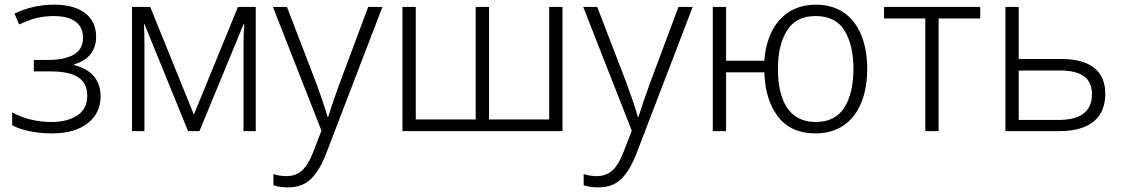

<svg xmlns="http://www.w3.org/2000/svg" viewBox="-20 -562 4816 823"><path d="M212.9 -542C147.9 -542 92.8 -527.8 42 -503.9L62 -457C111.3 -480 152.3 -493.2 210.9 -493.2C291 -493.2 335.9 -460.9 335.9 -400.9C335.9 -367.2 322.8 -342.8 295.9 -327.6C269 -312.5 233.9 -305.2 189.9 -305.2H125V-255.9H196.8C299.8 -255.9 354 -225.6 354 -151.9C354 -113.3 339.4 -85 310.5 -66.9C281.7 -48.3 245.6 -39.1 202.1 -39.1C136.2 -39.1 78.6 -54.7 32.2 -80.1V-24.9C69.3 -4.9 129.9 9.8 202.1 9.8C268.1 9.8 319.3 -4.9 356 -33.7C392.6 -62.5 411.1 -101.1 411.1 -148.9C411.1 -221.2 369.1 -265.6 296.9 -283.2V-286.1C355.5 -301.8 392.1 -342.3 392.1 -404.8C392.1 -492.2 324.7 -542 212.9 -542Z M1000 -532.2 811 -70.8 624 -532.2H545.9V0H599.1V-371.1C599.1 -402.8 598.6 -428.2 597.2 -459H599.1L786.1 0H835L1023.9 -458H1026.9C1024.9 -428.2 1023.9 -399.9 1023.9 -374V0H1076.2V-532.2Z M1357.9 -2 1323.7 86.9C1295.9 159.2 1264.2 192.9 1208 192.9C1186.5 192.9 1168 189.5 1151.9 184.1V231.9C1169.4 238.3 1189.5 241.2 1214.8 241.2C1256.8 241.2 1290 228.5 1314.9 203.1C1339.8 177.7 1360.8 141.6 1378.9 94.2L1619.1 -532.2H1558.1L1434.1 -200.2C1412.6 -140.6 1397 -94.2 1386.7 -61H1383.8C1374.5 -96.7 1358.4 -142.1 1336.9 -202.1L1210 -532.2H1149.9Z M2334 -532.2V-49.8H2076.2V-532.2H2019V-49.8H1762.2V-532.2H1705.1V0H2391.1V-532.2Z M2688 -2 2653.8 86.9C2626 159.2 2594.2 192.9 2538.1 192.9C2516.6 192.9 2498 189.5 2481.9 184.1V231.9C2499.5 238.3 2519.5 241.2 2544.9 241.2C2586.9 241.2 2620.1 228.5 2645 203.1C2669.9 177.7 2690.9 141.6 2709 94.2L2949.2 -532.2H2888.2L2764.2 -200.2C2742.7 -140.6 2727.1 -94.2 2716.8 -61H2713.9C2704.6 -96.7 2688.5 -142.1 2667 -202.1L2540 -532.2H2480Z M3697.3 -267.1C3697.3 -426.8 3624 -542 3477.1 -542C3339.4 -542 3266.1 -439.5 3256.3 -301.8H3092.3V-532.2H3035.2V0H3092.3V-252H3256.3C3258.8 -171.9 3278.8 -108.4 3315.9 -61C3352.5 -13.7 3405.8 9.8 3475.1 9.8C3620.6 9.8 3697.3 -102.1 3697.3 -267.1ZM3314.5 -267.1C3314.5 -334 3327.1 -388.2 3353 -430.2C3378.4 -472.2 3419.4 -493.2 3476.1 -493.2C3533.2 -493.2 3574.7 -472.2 3600.1 -430.7C3625.5 -389.2 3638.2 -334.5 3638.2 -267.1C3638.2 -198.2 3625.5 -143.1 3599.6 -101.6C3573.7 -60.1 3532.7 -39.1 3476.1 -39.1C3360.8 -39.1 3314.5 -133.3 3314.5 -267.1Z M4181.6 -532.2H3769.5V-482.9H3946.3V0H4003.4V-482.9H4181.6Z M4346.7 -309.1V-532.2H4289.6V0H4520.5C4655.3 0 4717.8 -60.1 4717.8 -160.2C4717.8 -254.4 4657.2 -309.1 4529.8 -309.1ZM4660.6 -158.2C4660.6 -84.5 4612.8 -47.9 4516.6 -47.9H4346.7V-259.8H4522.5C4613.8 -259.8 4660.6 -228.5 4660.6 -158.2Z"/></svg>

Font: Noto Reveo Sans
Style: Regular
Weight: 300
Designer: Monotype Design Team
Foundry: Monotype Imaging Inc.
Version: Version 2.007